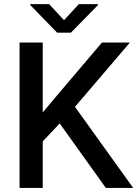

<svg xmlns="http://www.w3.org/2000/svg" viewBox="-20 -919 671 939"><path d="M189 -710.9H75.7V0H189V-227.5L272 -315.4L497.6 0H631.3L346.7 -396.5L615.2 -710.9H478.5L261.7 -455.6L189 -369.1ZM220.2 -898.9H127.9V-894.5L259.3 -759.3H326.7L459 -894V-898.9H365.7L293 -820.3Z"/></svg>

Font: Bert Sans Medium
Style: Regular
Weight: 500
Designer: Christian Robertson (Google), Cristiano Sobral
Foundry: Google, Cristiano Sobral
Version: Version 3.101